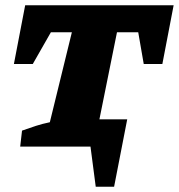

<svg xmlns="http://www.w3.org/2000/svg" viewBox="-20 -559 682 732"><path d="M345 153 325 0H57L64 -61Q92 -71 116.5 -79Q141 -87 170 -93L254 -436H174L105 -315H33L76 -539H642L599 -315H528L507 -436H426L359 -104H465L415 153Z"/></svg>

Font: Piazzolla SC ExtraBold
Style: Italic
Weight: 800
Italic angle: -11.3°
Designer: Juan Pablo del Peral
Foundry: Huerta Tipografica
Version: Version 1.330